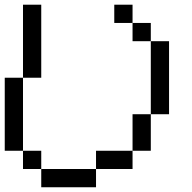

<svg xmlns="http://www.w3.org/2000/svg" viewBox="-20 -789 809 809"><path d="M461.5 -769.2H538.5V-692.3H461.5ZM538.5 -615.4V-692.3H615.4V-615.4ZM153.8 0V-76.9H384.6V0ZM76.9 -76.9V-153.8H153.8V-76.9ZM384.6 -76.9V-153.8H538.5V-76.9ZM538.5 -153.8V-307.7H615.4V-153.8ZM0 -153.8V-461.5H76.9V-153.8ZM76.9 -461.5V-769.2H153.8V-461.5ZM615.4 -307.7V-615.4H692.3V-307.7Z"/></svg>

Font: Mintsoda - Lime Green 13x16
Style: Regular
Weight: 400
Designer: Mintsoda-15
Version: Version 1.0